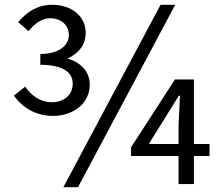

<svg xmlns="http://www.w3.org/2000/svg" viewBox="-20 -767 929 800"><path d="M200 -284C285 -284 354 -335 354 -415C354 -473 310 -510 261 -523C305 -543 337 -578 337 -630C337 -703 274 -747 198 -747C137 -747 93 -719 56 -675L99 -637C123 -668 155 -691 188 -691C235 -691 267 -662 267 -621C267 -576 223 -542 148 -542V-497C234 -497 283 -470 283 -419C283 -369 244 -341 196 -341C151 -341 112 -366 85 -406L38 -369C71 -320 129 -284 200 -284ZM244 13H305L710 -747H649ZM724 0H788V-117H853V-167H788V-436H709L526 -153V-117H724ZM600 -167 725 -368H730L724 -247V-167Z"/></svg>

Font: Noto Sans JP
Style: Regular
Weight: 400
Designer: Ryoko NISHIZUKA  (kana, bopomofo & ideographs); Paul D. Hunt (Latin, Greek & Cyrillic); Sandoll Communications , Soo-you
Foundry: Adobe
Version: Version 2.002;hotconv 1.0.116;makeotfexe 2.5.65601